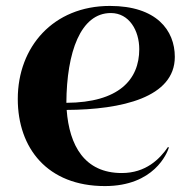

<svg xmlns="http://www.w3.org/2000/svg" viewBox="-20 -616 644 648"><path d="M334 12C500 12 544 -99 550 -118L547 -120C519 -79 472 -32 391 -32C265 -32 214 -125 205 -245C391 -246 570 -287 570 -424C570 -514 508 -596 351 -596C160 -596 40 -458 40 -282C40 -116 140 12 334 12ZM204 -269C205 -440 252 -572 354 -572C416 -572 450 -513 450 -450C450 -347 381 -270 204 -269Z"/></svg>

Font: Beautique Display Medium
Style: Bold
Weight: 900
Designer: Nhat-Quang Ngo
Version: Version 1.100;Glyphs 3.2.3 (3260)